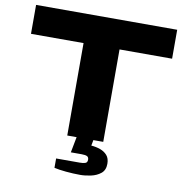

<svg xmlns="http://www.w3.org/2000/svg" viewBox="-94 -778 1036 1072"><g transform="rotate(10 424.0 -242.0)"><path d="M322 0V-524H24V-688H824V-524H526V0H470L464 32Q491 34 515 42.5Q539 51 554.5 68.5Q570 86 570 117Q570 153 547 171.5Q524 190 491.5 197Q459 204 431 204Q392 204 350 200Q308 196 283 190V137H417Q436 137 448 133Q460 129 460 113Q460 99 450.5 94Q441 89 419 89H358L375 0Z"/></g></svg>

Font: Archivo Expanded ExtraBold
Style: Regular
Weight: 800
Width: 7
Designer: Hector Gatti
Foundry: Omnibus-Type
Version: Version 2.001; ttfautohint (v1.8.3)